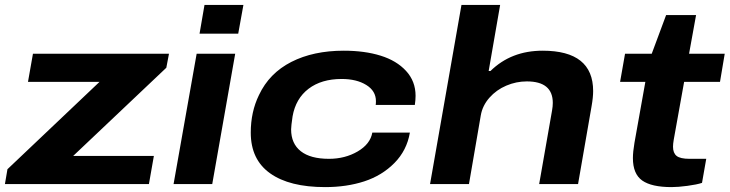

<svg xmlns="http://www.w3.org/2000/svg" viewBox="-36 -744 2949 776"><path d="M-16.1 0 -5.9 -60.1 366.2 -413.1H77.1L97.2 -526.9H647L636.2 -470.2L259.8 -113.8H585.9L565.9 0Z M770.5 -607.9 790.5 -724.1H947.8L926.8 -607.9ZM665.5 0 758.8 -526.9H914.6L821.8 0Z M1278.3 12.2Q1133.8 12.2 1055.7 -43.5Q977.5 -99.1 977.5 -208Q977.5 -292 1010.7 -359.9Q1052.2 -448.2 1141.4 -493.7Q1230.5 -539.1 1353.5 -539.1Q1438 -539.1 1502.4 -519Q1566.9 -499 1605.2 -457.3Q1643.6 -415.5 1643.6 -356.9Q1643.6 -339.8 1640.6 -319.8H1482.4Q1483.4 -324.7 1483.4 -335Q1483.4 -376.5 1444.3 -400.6Q1405.3 -424.8 1344.7 -424.8Q1263.2 -424.8 1211.2 -385.3Q1159.2 -345.7 1146.5 -273.9Q1140.6 -233.9 1140.6 -221.2Q1140.6 -163.6 1179.7 -132.8Q1218.8 -102.1 1293.5 -102.1Q1358.4 -102.1 1409.4 -131.8Q1460.4 -161.6 1468.8 -208H1620.6Q1608.4 -136.2 1558.3 -85.4Q1508.3 -34.7 1436.8 -11.2Q1365.2 12.2 1278.3 12.2Z M1702.1 0 1829.1 -724.1H1985.4L1939 -457H1946.3Q2029.8 -539.1 2157.2 -539.1Q2361.3 -539.1 2361.3 -376Q2361.3 -350.6 2355 -314.9L2300.3 0H2143.1L2195.3 -297.9Q2198.2 -314.5 2198.2 -328.1Q2198.2 -415 2093.3 -415Q2050.3 -415 2010.3 -397.9Q1970.2 -380.9 1942.1 -349.1Q1914.1 -317.4 1907.2 -277.8L1859.4 0Z M2678.2 12.2Q2597.2 12.2 2559.6 -14.4Q2522 -41 2522 -105Q2522 -129.9 2528.3 -167L2572.3 -413.1H2470.2L2490.2 -526.9H2598.1L2656.2 -683.1H2777.3L2749 -526.9H2893.1L2874 -413.1H2729L2687 -179.2Q2684.1 -162.6 2684.1 -150.9Q2684.1 -125.5 2698.7 -113.8Q2713.4 -102.1 2751 -102.1H2818.4L2801.3 -4.9Q2780.8 2 2742.7 7.1Q2704.6 12.2 2678.2 12.2Z"/></svg>

Font: Archivo Expanded
Style: Bold Italic
Weight: 700
Width: 7
Italic angle: -10°
Designer: Hector Gatti
Foundry: Omnibus-Type
Version: Version 2.001